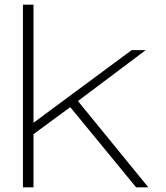

<svg xmlns="http://www.w3.org/2000/svg" viewBox="-20 -805 714 825"><path d="M279.5 -347.5 565 0H617.5L311.5 -375ZM78.5 0H124V-228.5L284.5 -346.5L311 -368L606 -589.5H545.5L124 -277.5V-785H78.5Z"/></svg>

Font: Anybody Expanded ExtraLight
Style: Regular
Weight: 250
Width: 7
Version: Version 1.113;gftools[0.9.25]